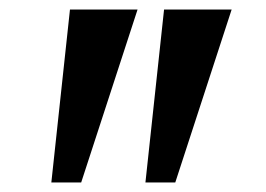

<svg xmlns="http://www.w3.org/2000/svg" viewBox="-20 -851 556 402"><path d="M268 -831 150 -469H87.5L126.5 -831ZM465 -831 347 -469H284.5L323.5 -831Z"/></svg>

Font: Merriweather 60pt Black
Style: Regular
Weight: 900
Version: Version 2.100